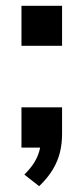

<svg xmlns="http://www.w3.org/2000/svg" viewBox="-20 -509 288 662"><path d="M115 133 64 93Q86 71 98 51.5Q110 32 115.5 12Q121 -8 121 -29L153 0H54V-139H194V-47Q194 -13 186.5 17Q179 47 162 75.5Q145 104 115 133ZM54 -351V-489H194V-351Z"/></svg>

Font: Nunito Sans 12pt ExtraLight 12pt
Style: Bold
Weight: 700
Version: Version 3.101;gftools[0.9.27]